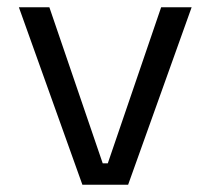

<svg xmlns="http://www.w3.org/2000/svg" viewBox="-20 -509 579 529"><path d="M207 0 32 -489H116L263 -59H277L424 -489H508L333 0Z"/></svg>

Font: Space Grotesk
Style: Regular
Weight: 400
Designer: Florian Karsten
Foundry: Florian Karsten
Version: Version 2.000